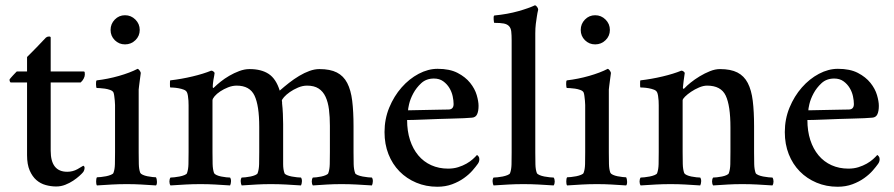

<svg xmlns="http://www.w3.org/2000/svg" viewBox="-20 -703 3403 731"><path d="M298 -431Q302 -431 302.5 -427.5Q303 -424 303 -419Q303 -412 298.5 -403.5Q294 -395 287 -389H173V-129Q173 -49 236 -49Q257 -49 275 -59Q293 -69 297 -72Q302 -70 302 -64Q302 -59 300 -54Q298 -49 296 -47Q292 -42 282 -33Q272 -24 258.5 -15Q245 -6 228.5 0.5Q212 7 194 7Q174 7 154 1.5Q134 -4 118.5 -17.5Q103 -31 93 -54Q83 -77 83 -112V-389H21Q19 -389 17.5 -393Q16 -397 16 -399Q17 -402 21 -406.5Q25 -411 29.5 -416Q34 -421 38.5 -425.5Q43 -430 44 -431H83V-486Q92 -495 103 -506Q114 -517 124.5 -528Q135 -539 143 -547.5Q151 -556 155 -560Q160 -564 166.5 -564Q173 -564 173 -560V-431Z M401 -589Q401 -612 417 -628.5Q433 -645 456 -645Q479 -645 495.5 -628.5Q512 -612 512 -589Q512 -566 495.5 -550Q479 -534 456 -534Q433 -534 417 -550Q401 -566 401 -589ZM508 -123Q508 -99 508.5 -78.5Q509 -58 514 -45Q516 -41 523.5 -37.5Q531 -34 541 -32Q551 -30 560.5 -29Q570 -28 574 -28Q577 -23 577.5 -12Q578 -1 574 3Q544 1 518 -0.5Q492 -2 463 -2Q433 -2 406 -0.5Q379 1 349 3Q346 -1 346 -12Q346 -23 349 -28Q354 -28 364 -29Q374 -30 384 -32Q394 -34 402.5 -37.5Q411 -41 412 -45Q417 -58 417.5 -78Q418 -98 418 -123V-290Q418 -295 418 -303Q418 -311 417 -320Q416 -329 415 -337.5Q414 -346 412 -351Q409 -357 399.5 -360.5Q390 -364 379.5 -365.5Q369 -367 360 -367.5Q351 -368 348 -368Q346 -370 345.5 -382Q345 -394 348 -397Q391 -402 433 -414Q475 -426 504 -441Q508 -440 512 -434Q516 -428 516 -425Q516 -422 514.5 -413.5Q513 -405 512 -395Q511 -385 509.5 -375.5Q508 -366 508 -362V-320Z M930 -440Q975 -440 1003 -421.5Q1031 -403 1045 -358Q1062 -373 1080.5 -387.5Q1099 -402 1119 -414Q1139 -426 1158.5 -433Q1178 -440 1196 -440Q1237 -440 1262.5 -427Q1288 -414 1302 -387Q1316 -360 1321 -319Q1326 -278 1326 -222V-123Q1326 -98 1326.5 -78Q1327 -58 1332 -44Q1333 -40 1341.5 -36.5Q1350 -33 1360.5 -31Q1371 -29 1381 -28Q1391 -27 1396 -27Q1400 -21 1399.5 -12Q1399 -3 1396 3Q1365 1 1337.5 -0.5Q1310 -2 1280 -2Q1251 -2 1225.5 -0.5Q1200 1 1171 3Q1167 -3 1167 -12Q1167 -21 1171 -27Q1176 -27 1185 -28Q1194 -29 1203.5 -31Q1213 -33 1221 -36.5Q1229 -40 1230 -44Q1235 -58 1235.5 -78Q1236 -98 1236 -124V-224Q1236 -258 1232.5 -286Q1229 -314 1219.5 -334.5Q1210 -355 1193 -366Q1176 -377 1149 -377Q1132 -377 1114.5 -369.5Q1097 -362 1083.5 -352.5Q1070 -343 1061.5 -333.5Q1053 -324 1053 -319L1054 -315V-309Q1056 -292 1057 -270Q1058 -248 1058 -231V-124Q1058 -98 1058 -78Q1058 -58 1063 -44Q1064 -40 1072 -36.5Q1080 -33 1090.5 -31Q1101 -29 1111 -28Q1121 -27 1126 -27Q1130 -21 1129.5 -12Q1129 -3 1126 3Q1096 1 1068.5 -0.5Q1041 -2 1011 -2Q982 -2 956.5 -0.5Q931 1 900 3Q897 -3 896.5 -12Q896 -21 900 -27Q905 -27 914.5 -28Q924 -29 934 -31Q944 -33 952 -36.5Q960 -40 961 -44Q966 -58 966.5 -78Q967 -98 967 -124V-220Q967 -301 949 -339Q931 -377 881 -377Q865 -377 848.5 -370.5Q832 -364 818.5 -355Q805 -346 797 -336.5Q789 -327 789 -321V-124Q789 -100 789.5 -79Q790 -58 795 -44Q797 -40 804.5 -36.5Q812 -33 822 -31Q832 -29 841.5 -28Q851 -27 856 -27Q860 -21 859.5 -12Q859 -3 856 3Q825 1 799 -0.5Q773 -2 743 -2Q714 -2 686.5 -0.5Q659 1 629 3Q625 -3 625 -12Q625 -21 629 -27Q634 -27 643.5 -28Q653 -29 663.5 -31Q674 -33 682.5 -36.5Q691 -40 692 -44Q697 -58 697.5 -78Q698 -98 698 -124V-288Q698 -293 698 -301.5Q698 -310 697.5 -319.5Q697 -329 695.5 -338Q694 -347 692 -351Q689 -358 680 -361.5Q671 -365 660 -367Q649 -369 640 -369.5Q631 -370 628 -370Q627 -371 627 -383.5Q627 -396 628 -397Q671 -402 713 -412Q755 -422 784 -434Q789 -434 793 -430.5Q797 -427 797 -425Q797 -422 795.5 -414.5Q794 -407 792.5 -398.5Q791 -390 790.5 -382.5Q790 -375 790 -373Q790 -368 792 -368Q793 -368 796 -371Q805 -380 820 -392Q835 -404 853 -414.5Q871 -425 891 -432.5Q911 -440 930 -440Z M1632 -404Q1603 -404 1584 -386.5Q1565 -369 1553.5 -347.5Q1542 -326 1537.5 -306.5Q1533 -287 1534 -283Q1536 -283 1558 -283.5Q1580 -284 1606.5 -284.5Q1633 -285 1657 -285.5Q1681 -286 1687 -286Q1707 -286 1707 -307Q1707 -320 1703.5 -336.5Q1700 -353 1691 -368Q1682 -383 1667.5 -393.5Q1653 -404 1632 -404ZM1646 -441Q1692 -441 1722 -425.5Q1752 -410 1770 -387.5Q1788 -365 1795 -341Q1802 -317 1802 -300Q1802 -280 1796.5 -268Q1791 -256 1777 -255Q1767 -254 1746.5 -253Q1726 -252 1701 -251.5Q1676 -251 1649 -250Q1622 -249 1598 -248Q1574 -247 1555.5 -246.5Q1537 -246 1530 -246Q1530 -204 1541 -170Q1552 -136 1572.5 -111.5Q1593 -87 1622 -74Q1651 -61 1686 -61Q1707 -61 1724.5 -66.5Q1742 -72 1756 -80Q1770 -88 1780 -97Q1790 -106 1796 -113Q1798 -112 1801.5 -108Q1805 -104 1805 -97Q1805 -87 1799 -79Q1792 -69 1779 -54Q1766 -39 1746.5 -25Q1727 -11 1701.5 -1.5Q1676 8 1645 8Q1602 8 1565 -7.5Q1528 -23 1501 -50.5Q1474 -78 1459 -116Q1444 -154 1444 -200Q1444 -250 1462 -293.5Q1480 -337 1509 -370Q1538 -403 1574 -422Q1610 -441 1646 -441Z M1928 -549Q1928 -570 1926.5 -583Q1925 -596 1918 -603.5Q1911 -611 1898 -613.5Q1885 -616 1862 -616Q1861 -616 1860.5 -620Q1860 -624 1859.5 -629Q1859 -634 1859.5 -638.5Q1860 -643 1862 -644Q1913 -649 1953.5 -660.5Q1994 -672 2017 -683Q2021 -682 2025 -676.5Q2029 -671 2029 -666Q2026 -654 2024 -640Q2022 -628 2020 -612Q2018 -596 2018 -576V-122Q2018 -97 2018.5 -77Q2019 -57 2024 -44Q2026 -40 2034 -36.5Q2042 -33 2052.5 -31Q2063 -29 2073 -28Q2083 -27 2088 -27Q2092 -21 2092 -12Q2092 -3 2088 3Q2058 1 2030 -0.5Q2002 -2 1973 -2Q1943 -2 1916 -0.5Q1889 1 1859 3Q1856 -3 1855.5 -12Q1855 -21 1859 -27Q1864 -27 1874 -28Q1884 -29 1894 -31Q1904 -33 1912.5 -36.5Q1921 -40 1922 -44Q1927 -57 1927.5 -77Q1928 -97 1928 -122Z M2191 -589Q2191 -612 2207 -628.5Q2223 -645 2246 -645Q2269 -645 2285.5 -628.5Q2302 -612 2302 -589Q2302 -566 2285.5 -550Q2269 -534 2246 -534Q2223 -534 2207 -550Q2191 -566 2191 -589ZM2298 -123Q2298 -99 2298.5 -78.5Q2299 -58 2304 -45Q2306 -41 2313.5 -37.5Q2321 -34 2331 -32Q2341 -30 2350.5 -29Q2360 -28 2364 -28Q2367 -23 2367.5 -12Q2368 -1 2364 3Q2334 1 2308 -0.5Q2282 -2 2253 -2Q2223 -2 2196 -0.5Q2169 1 2139 3Q2136 -1 2136 -12Q2136 -23 2139 -28Q2144 -28 2154 -29Q2164 -30 2174 -32Q2184 -34 2192.5 -37.5Q2201 -41 2202 -45Q2207 -58 2207.5 -78Q2208 -98 2208 -123V-290Q2208 -295 2208 -303Q2208 -311 2207 -320Q2206 -329 2205 -337.5Q2204 -346 2202 -351Q2199 -357 2189.5 -360.5Q2180 -364 2169.5 -365.5Q2159 -367 2150 -367.5Q2141 -368 2138 -368Q2136 -370 2135.5 -382Q2135 -394 2138 -397Q2181 -402 2223 -414Q2265 -426 2294 -441Q2298 -440 2302 -434Q2306 -428 2306 -425Q2306 -422 2304.5 -413.5Q2303 -405 2302 -395Q2301 -385 2299.5 -375.5Q2298 -366 2298 -362V-320Z M2721 -440Q2762 -440 2787.5 -427Q2813 -414 2827 -387Q2841 -360 2846 -319Q2851 -278 2851 -222V-123Q2851 -98 2851.5 -78Q2852 -58 2857 -44Q2859 -40 2867 -36.5Q2875 -33 2885.5 -31Q2896 -29 2906 -28Q2916 -27 2921 -27Q2925 -21 2925 -12Q2925 -3 2921 3Q2891 1 2863.5 -0.5Q2836 -2 2806 -2Q2776 -2 2751 -0.5Q2726 1 2695 3Q2691 -3 2691 -12Q2691 -21 2695 -27Q2700 -27 2709.5 -28Q2719 -29 2729 -31Q2739 -33 2746.5 -36.5Q2754 -40 2755 -44Q2760 -58 2760.5 -78Q2761 -98 2761 -124V-218Q2761 -301 2743 -339Q2725 -377 2672 -377Q2658 -377 2641.5 -370Q2625 -363 2611 -353.5Q2597 -344 2588 -335Q2579 -326 2579 -321V-124Q2579 -100 2579.5 -79Q2580 -58 2585 -44Q2587 -40 2594.5 -36.5Q2602 -33 2612 -31Q2622 -29 2631.5 -28Q2641 -27 2646 -27Q2650 -21 2649.5 -12Q2649 -3 2646 3Q2615 1 2589 -0.5Q2563 -2 2533 -2Q2504 -2 2476.5 -0.5Q2449 1 2419 3Q2415 -3 2415 -12Q2415 -21 2419 -27Q2424 -27 2433.5 -28Q2443 -29 2453.5 -31Q2464 -33 2472.5 -36.5Q2481 -40 2482 -44Q2487 -58 2487.5 -78Q2488 -98 2488 -124V-288Q2488 -293 2488 -301.5Q2488 -310 2487.5 -319.5Q2487 -329 2485.5 -338Q2484 -347 2482 -351Q2479 -358 2470 -361.5Q2461 -365 2450 -367Q2439 -369 2430 -369.5Q2421 -370 2418 -370Q2417 -371 2417 -383.5Q2417 -396 2418 -397Q2461 -402 2503 -412Q2545 -422 2574 -434Q2579 -434 2583 -430.5Q2587 -427 2587 -425Q2587 -422 2585.5 -414Q2584 -406 2583 -396.5Q2582 -387 2581 -379Q2580 -371 2580 -369Q2580 -365 2582 -365Q2584 -365 2586 -367Q2594 -376 2609.5 -388.5Q2625 -401 2644 -412.5Q2663 -424 2683 -432Q2703 -440 2721 -440Z M3156 -404Q3127 -404 3108 -386.5Q3089 -369 3077.5 -347.5Q3066 -326 3061.5 -306.5Q3057 -287 3058 -283Q3060 -283 3082 -283.5Q3104 -284 3130.5 -284.5Q3157 -285 3181 -285.5Q3205 -286 3211 -286Q3231 -286 3231 -307Q3231 -320 3227.5 -336.5Q3224 -353 3215 -368Q3206 -383 3191.5 -393.5Q3177 -404 3156 -404ZM3170 -441Q3216 -441 3246 -425.5Q3276 -410 3294 -387.5Q3312 -365 3319 -341Q3326 -317 3326 -300Q3326 -280 3320.5 -268Q3315 -256 3301 -255Q3291 -254 3270.5 -253Q3250 -252 3225 -251.5Q3200 -251 3173 -250Q3146 -249 3122 -248Q3098 -247 3079.5 -246.5Q3061 -246 3054 -246Q3054 -204 3065 -170Q3076 -136 3096.5 -111.5Q3117 -87 3146 -74Q3175 -61 3210 -61Q3231 -61 3248.5 -66.5Q3266 -72 3280 -80Q3294 -88 3304 -97Q3314 -106 3320 -113Q3322 -112 3325.5 -108Q3329 -104 3329 -97Q3329 -87 3323 -79Q3316 -69 3303 -54Q3290 -39 3270.5 -25Q3251 -11 3225.5 -1.5Q3200 8 3169 8Q3126 8 3089 -7.5Q3052 -23 3025 -50.5Q2998 -78 2983 -116Q2968 -154 2968 -200Q2968 -250 2986 -293.5Q3004 -337 3033 -370Q3062 -403 3098 -422Q3134 -441 3170 -441Z"/></svg>

Font: Vermiglione Medium
Style: Regular
Weight: 500
Version: Version 1.000